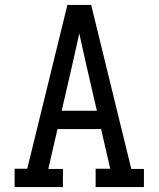

<svg xmlns="http://www.w3.org/2000/svg" viewBox="-20 -755 640 775"><path d="M234 0H39V-74H90L252 -735H348L510 -73H561V0H366V-74H425L388 -234H212L175 -73H234ZM229 -308H371L329 -490Q322 -522 314.5 -554.5Q307 -587 300 -620Q293 -587 285.5 -554.5Q278 -522 271 -490Z"/></svg>

Font: Iosevka HT Extended
Style: Regular
Weight: 400
Width: 7
Monospace: yes
Designer: Belleve Invis
Foundry: Belleve Invis
Version: Version 32.3.0; ttfautohint (v1.8.4)